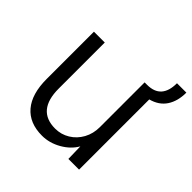

<svg xmlns="http://www.w3.org/2000/svg" viewBox="-170 -784 940 940"><g transform="rotate(45 300.5 -313.5)"><path d="M70 -202V-529H145V-210Q145 -59 271 -59Q312 -59 346.5 -80Q381 -101 401 -137.5Q421 -174 421 -219V-529H438Q536 -529 536 -638H601Q601 -579 575 -539.5Q549 -500 496 -486V0H422L420 -85Q396 -43 348.5 -16Q301 11 250 11Q163 11 116.5 -43.5Q70 -98 70 -202Z"/></g></svg>

Font: Lexend HM
Style: Regular
Weight: 400
Designer: Bonnie Shaver-Troup, Thomas Jockin, Octavio Pardo
Foundry: Lexend
Version: Version 1.091